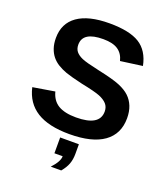

<svg xmlns="http://www.w3.org/2000/svg" viewBox="-165 -810 996 1153"><g transform="rotate(20 333.5 -233.0)"><path d="M627.9 -198.2Q627.9 -97.2 553 -43.7Q478 9.8 333 9.8Q200.7 9.8 125.5 -37.1Q50.3 -84 28.8 -179.2L168 -202.1Q182.1 -147.5 223.1 -122.8Q264.2 -98.1 336.9 -98.1Q487.8 -98.1 487.8 -189.9Q487.8 -219.2 470.5 -238.3Q453.1 -257.3 421.6 -270Q390.1 -282.7 300.8 -300.8Q223.6 -318.8 193.4 -329.8Q163.1 -340.8 138.7 -355.7Q114.3 -370.6 97.2 -391.6Q80.1 -412.6 70.6 -440.9Q61 -469.2 61 -505.9Q61 -599.1 131.1 -648.7Q201.2 -698.2 335 -698.2Q462.9 -698.2 527.1 -658.2Q591.3 -618.2 609.9 -525.9L470.2 -506.8Q459.5 -551.3 426.5 -573.7Q393.6 -596.2 332 -596.2Q201.2 -596.2 201.2 -514.2Q201.2 -487.3 215.1 -470.2Q229 -453.1 256.3 -441.2Q283.7 -429.2 367.2 -411.1Q466.3 -390.1 509 -372.3Q551.8 -354.5 576.7 -330.8Q601.6 -307.1 614.7 -274.2Q627.9 -241.2 627.9 -198.2ZM409.2 108.9Q409.2 144.5 398.7 173.1Q388.2 201.7 363.3 231.4H296.4Q342.3 182.6 342.3 148.4H289.6V47.4H409.2Z"/></g></svg>

Font: Arial
Style: Bold
Weight: 700
Designer: Steve Matteson
Foundry: Ascender Corporation
Version: Version 2.00.3